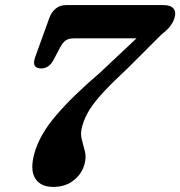

<svg xmlns="http://www.w3.org/2000/svg" viewBox="-20 -720 710 756"><path d="M312.5 -72.5Q302.5 -36 270.2 -10Q238 16 189.5 16Q139.5 16 118.5 -17.8Q97.5 -51.5 115.5 -116.5Q135.5 -189 200.5 -265.2Q265.5 -341.5 374.5 -434.5L517.5 -569H272Q250 -569 238.2 -560.5Q226.5 -552 216 -532L191 -484.5Q183 -469 170.8 -459.8Q158.5 -450.5 142 -450.5Q103 -451 118.5 -495L174.5 -650Q183 -673 199.8 -686.5Q216.5 -700 241 -700H623Q652 -700 663 -686.5Q674 -673 667.5 -651Q664 -637.5 653.2 -621.2Q642.5 -605 614 -582.5L484 -452.5Q426.5 -399 390 -360Q353.5 -321 333.2 -289Q313 -257 304 -224Q295.5 -195.5 301.8 -171.8Q308 -148 314.2 -124.5Q320.5 -101 312.5 -72.5Z"/></svg>

Font: Fraunces 9pt S100 SemiBold
Style: Italic
Weight: 600
Italic angle: -16°
Version: Version 1.000; ttfautohint (v1.8.3)